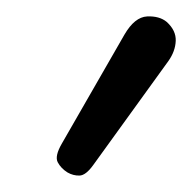

<svg xmlns="http://www.w3.org/2000/svg" viewBox="-20 -826 236 236"><path d="M63 -614Q55 -619 51 -626.5Q47 -634 56 -649.5L133 -783.5Q145.5 -805 160.8 -805.8Q176 -806.5 185 -799Q196.5 -788.5 196 -775.8Q195.5 -763 187 -751L94.5 -623Q85.5 -610.5 77.8 -610.2Q70 -610 63 -614Z"/></svg>

Font: Edu AU VIC WA NT Pre
Style: Regular
Weight: 400
Designer: Tina and Corey Anderson, Eben Sorkin, Mirko Velimirovic
Foundry: Google for Education
Version: Version 1.001